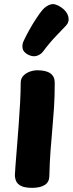

<svg xmlns="http://www.w3.org/2000/svg" viewBox="-20 -891 351 926"><path d="M79.9 -491.7Q79.9 -511.9 92.2 -525.2Q104.6 -538.4 123.2 -545.3Q141.9 -552.1 159.9 -552.1Q202.2 -552.1 223.1 -537.1Q244 -522 244 -492.4Q244 -424.3 240.4 -370.7Q236.9 -317 232.3 -267.6Q227.8 -218.1 223.7 -163.9Q219.7 -109.8 217.9 -40.4Q217.1 -12.1 195.2 1.4Q173.2 15 135.3 15Q100 15 81.7 5.7Q63.4 -3.7 57.6 -17.9Q51.8 -32.1 51.8 -47.1Q51.8 -56.1 54.6 -91.3Q57.3 -126.6 61.4 -177.5Q65.4 -228.4 69.9 -286.1Q74.3 -343.8 77.1 -397.7Q79.9 -451.6 79.9 -491.7ZM187.7 -642.6Q176.6 -627.6 157.1 -621.6Q137.7 -615.6 113.9 -628.1Q91.6 -640.8 88.9 -657.9Q86.2 -675.1 92.4 -689.9Q103.9 -715.2 120.6 -745.2Q137.2 -775.2 155.1 -802.2Q172.9 -829.2 185.4 -843.8Q203.2 -863.6 224.4 -869.7Q245.6 -875.9 275.1 -855.6Q303.3 -836.2 309.4 -810.9Q315.4 -785.6 298.4 -767.6Q286.1 -754 252.8 -719.8Q219.6 -685.6 187.7 -642.6Z"/></svg>

Font: Playpen Sans
Style: Regular
Weight: 400
Designer: Laura Meseguer, Veronika Burian, José Scaglione, Kostas Bartsokas, Vera Evstafieva, Tom Grace, Yorlmar Campos
Foundry: TypeTogether
Version: Version 2.000